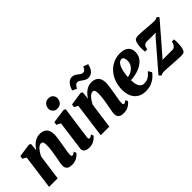

<svg xmlns="http://www.w3.org/2000/svg" viewBox="60 -1629 2461 2461"><g transform="rotate(-45 1290.0 -399.0)"><path d="M256.5 -447.5Q273 -473 292 -494.5Q311 -516 333.5 -532Q356 -548 381.8 -556.8Q407.5 -565.5 437 -565.5Q494 -565.5 529.8 -532.8Q565.5 -500 565.5 -419.5Q565.5 -404.5 561.2 -373.5Q557 -342.5 551.5 -308.2Q546 -274 541.5 -247Q537.5 -222 532.5 -195Q527.5 -168 524 -143Q520.5 -118 520.5 -100Q520.5 -82 526.5 -77.2Q532.5 -72.5 539 -72.5Q547.5 -72.5 557.2 -77.2Q567 -82 583.5 -94.5L597 -60.5Q591.5 -52.5 573.2 -35.5Q555 -18.5 524.2 -4.2Q493.5 10 450 10Q409 10 388.5 -2.5Q368 -15 361 -33.5Q354 -52 354 -71Q354 -82 356.2 -98Q358.5 -114 362.2 -133.8Q366 -153.5 370 -174.8Q374 -196 377.5 -216Q381 -236.5 385 -260Q389 -283.5 392.2 -308.2Q395.5 -333 397.5 -357Q399.5 -381 399 -401.5Q398.5 -428.5 394.5 -443Q390.5 -457.5 382 -463.2Q373.5 -469 360 -469Q345.5 -469 329.8 -459.2Q314 -449.5 299 -432.8Q284 -416 270 -394.5Q256 -373 244.5 -348.5L196.5 0H41L104 -469L52 -498L59.5 -539L241 -565.5L266 -553Z M764.5 10Q731.5 10 709.5 0.8Q687.5 -8.5 677.5 -24.8Q667.5 -41 670.5 -62Q673 -84.5 677.2 -115Q681.5 -145.5 686.5 -183.2Q691.5 -221 697.8 -265.5Q704 -310 710.5 -360.8Q717 -411.5 724.5 -467.5L668.5 -498L676.5 -539L870 -565.5L896 -553L834 -109Q831.5 -91 835.8 -81.8Q840 -72.5 850.5 -72.5Q859.5 -72.5 869.5 -77.5Q879.5 -82.5 896 -95L909 -61Q903 -53 885 -36Q867 -19 837 -4.5Q807 10 764.5 10ZM821 -633Q788.5 -633 764.8 -658.2Q741 -683.5 743 -714Q745 -753.5 769.5 -781.2Q794 -809 838.5 -809Q877.5 -809 899.5 -784.5Q921.5 -760 921 -731Q920.5 -690.5 896.8 -661.8Q873 -633 821 -633Z M1193 -447.5Q1209.5 -473 1228.5 -494.5Q1247.5 -516 1270 -532Q1292.5 -548 1318.2 -556.8Q1344 -565.5 1373.5 -565.5Q1430.5 -565.5 1466.2 -532.8Q1502 -500 1502 -419.5Q1502 -404.5 1497.8 -373.5Q1493.5 -342.5 1488 -308.2Q1482.5 -274 1478 -247Q1474 -222 1469 -195Q1464 -168 1460.5 -143Q1457 -118 1457 -100Q1457 -82 1463 -77.2Q1469 -72.5 1475.5 -72.5Q1484 -72.5 1493.8 -77.2Q1503.5 -82 1520 -94.5L1533.5 -60.5Q1528 -52.5 1509.8 -35.5Q1491.5 -18.5 1460.8 -4.2Q1430 10 1386.5 10Q1345.5 10 1325 -2.5Q1304.5 -15 1297.5 -33.5Q1290.5 -52 1290.5 -71Q1290.5 -82 1292.8 -98Q1295 -114 1298.8 -133.8Q1302.5 -153.5 1306.5 -174.8Q1310.5 -196 1314 -216Q1317.5 -236.5 1321.5 -260Q1325.5 -283.5 1328.8 -308.2Q1332 -333 1334 -357Q1336 -381 1335.5 -401.5Q1335 -428.5 1331 -443Q1327 -457.5 1318.5 -463.2Q1310 -469 1296.5 -469Q1282 -469 1266.2 -459.2Q1250.5 -449.5 1235.5 -432.8Q1220.5 -416 1206.5 -394.5Q1192.5 -373 1181 -348.5L1133 0H977.5L1040.5 -469L988.5 -498L996 -539L1177.5 -565.5L1202.5 -553ZM1124 -664.5Q1137 -707 1155.2 -735Q1173.5 -763 1195.8 -776.8Q1218 -790.5 1242.5 -790.5Q1268 -790.5 1286.5 -780.8Q1305 -771 1320.5 -758Q1336 -745 1351.8 -735.2Q1367.5 -725.5 1387 -725.5Q1402 -725.5 1415.5 -737.8Q1429 -750 1442 -781.5L1508 -758Q1497.5 -712.5 1480 -684.5Q1462.5 -656.5 1439.2 -643.5Q1416 -630.5 1388.5 -630.5Q1364.5 -630.5 1344.8 -640Q1325 -649.5 1308.5 -662.2Q1292 -675 1276.8 -684.5Q1261.5 -694 1245.5 -694Q1227.5 -694 1213.2 -679.5Q1199 -665 1183 -636.5Z M2014 -105.5Q2001 -84.5 1971.2 -57Q1941.5 -29.5 1896 -9Q1850.5 11.5 1789.5 11.5Q1732.5 11.5 1692.8 -7.5Q1653 -26.5 1628.5 -58.5Q1604 -90.5 1593 -130.2Q1582 -170 1581.5 -211.5Q1581 -289 1604.2 -354.2Q1627.5 -419.5 1669.5 -467.5Q1711.5 -515.5 1768.5 -542.2Q1825.5 -569 1891.5 -569Q1945.5 -569 1979.5 -552.8Q2013.5 -536.5 2029.8 -508.8Q2046 -481 2047 -447Q2048.5 -398.5 2029.8 -362.2Q2011 -326 1979 -300.2Q1947 -274.5 1907.5 -258Q1868 -241.5 1827 -233.8Q1786 -226 1750.5 -225Q1750.5 -187.5 1756.2 -159.2Q1762 -131 1773.8 -112Q1785.5 -93 1802.5 -83.2Q1819.5 -73.5 1841 -73.5Q1879 -73.5 1906 -86.5Q1933 -99.5 1952 -118.2Q1971 -137 1984.5 -154ZM1856.5 -502.5Q1828 -502.5 1808.8 -481.2Q1789.5 -460 1777.2 -426.5Q1765 -393 1758.5 -354.5Q1752 -316 1750.5 -281.5Q1767.5 -282.5 1787.8 -289.5Q1808 -296.5 1827.5 -309Q1847 -321.5 1863.2 -340Q1879.5 -358.5 1888.8 -382.2Q1898 -406 1897 -435Q1895.5 -469 1885.2 -485.8Q1875 -502.5 1856.5 -502.5Z M2405.5 -430.5Q2391.5 -430.5 2374.5 -430.5Q2357.5 -430.5 2339.5 -430.8Q2321.5 -431 2304 -431.2Q2286.5 -431.5 2270.2 -431.5Q2254 -431.5 2240.5 -431.5Q2220 -431.5 2206.8 -421.2Q2193.5 -411 2186.5 -394Q2179.5 -377 2178 -356H2136.5Q2133.5 -373 2132.8 -402Q2132 -431 2135.2 -463Q2138.5 -495 2146.8 -520.2Q2155 -545.5 2170.5 -554.5Q2176 -557.5 2188.5 -561.5Q2201 -565.5 2219 -565.5Q2246 -565.5 2284.2 -563Q2322.5 -560.5 2363.2 -557Q2404 -553.5 2440.2 -551Q2476.5 -548.5 2499.5 -548.5Q2518 -548.5 2531.5 -552.5Q2545 -556.5 2554.5 -565.5L2580 -536.5L2248 -153L2220.5 -123.5Q2240.5 -123.5 2261 -123.5Q2281.5 -123.5 2303.8 -123.5Q2326 -123.5 2350.2 -123.5Q2374.5 -123.5 2401.5 -123.5Q2427.5 -123.5 2447 -147Q2466.5 -170.5 2470 -204H2510.5Q2512.5 -186.5 2513 -157Q2513.5 -127.5 2510.8 -95.2Q2508 -63 2500 -36.8Q2492 -10.5 2477.5 0.5Q2471.5 5.5 2458.2 8.2Q2445 11 2425.5 11Q2397 11 2355.2 8.5Q2313.5 6 2269 3Q2224.5 0 2185.8 -2.5Q2147 -5 2124 -5Q2113 -5 2097.2 -1.2Q2081.5 2.5 2072.5 11.5L2042.5 -18L2369.5 -398Z"/></g></svg>

Font: Merriweather 24pt Black
Style: Italic
Weight: 900
Italic angle: -7.8°
Designer: Eben Sorkin
Foundry: Eben Sorkin
Version: Version 2.101